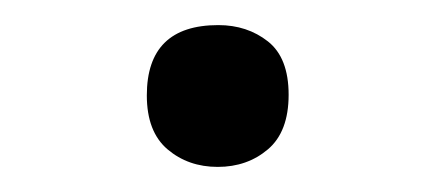

<svg xmlns="http://www.w3.org/2000/svg" viewBox="-20 -407 340 153"><path d="M154 -387Q177 -387 193.5 -374Q210 -361 210 -331.5Q210 -302 193.5 -288Q177 -274 153.5 -274Q130 -274 113.5 -288Q97 -302 97 -331Q97 -387 154 -387Z"/></svg>

Font: Ruda
Style: Regular
Weight: 400
Designer: Mariela Monsalve, Angelina Sanchez
Foundry: Mariela Monsalve, Angelina Sanchez
Version: Version 1.002